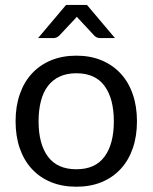

<svg xmlns="http://www.w3.org/2000/svg" viewBox="-20 -736 607 764"><path d="M437.5 -584.5H378Q372.5 -584.5 366.8 -586.5Q361 -588.5 355.5 -594L294 -660Q289.5 -664 286 -669.5Q283.5 -667 281.5 -664.5Q279.5 -662 277.5 -660L215.5 -594Q205 -584.5 193 -584.5H131.5L243 -716.5H326ZM284 -62.5Q359 -62.5 396 -112.8Q433 -163 433 -253Q433 -343.5 396 -394Q359 -444.5 284 -444.5Q246 -444.5 217.8 -431.5Q189.5 -418.5 170.8 -394Q152 -369.5 142.8 -333.8Q133.5 -298 133.5 -253Q133.5 -163 170.8 -112.8Q208 -62.5 284 -62.5ZM284 -514.5Q339.5 -514.5 384 -496Q428.5 -477.5 460 -443.5Q491.5 -409.5 508.2 -361.2Q525 -313 525 -253.5Q525 -193.5 508.2 -145.5Q491.5 -97.5 460 -63.5Q428.5 -29.5 384 -11.2Q339.5 7 284 7Q228 7 183.2 -11.2Q138.5 -29.5 107 -63.5Q75.5 -97.5 58.8 -145.5Q42 -193.5 42 -253.5Q42 -313 58.8 -361.2Q75.5 -409.5 107 -443.5Q138.5 -477.5 183.2 -496Q228 -514.5 284 -514.5Z"/></svg>

Font: Lato
Style: Regular
Weight: 400
Designer: Lukasz Dziedzic with Adam Twardoch and Botio Nikoltchev
Foundry: tyPoland Lukasz Dziedzic
Version: Version 2.010; 2014-09-01; http://www.latofonts.com/; ttfaut